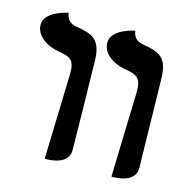

<svg xmlns="http://www.w3.org/2000/svg" viewBox="-89 -652 735 745"><g transform="rotate(15 278.5 -279.5)"><path d="M154 6C170 6 251 6 250 -55C249 -171 246 -289 244 -406C244 -500 204 -510 141 -521C126 -524 103 -529 97 -565C97 -565 4 -548 4 -493C4 -451 46 -418 105 -409C146 -402 166 -393 164 -336ZM422 6C438 6 519 6 518 -55C516 -171 513 -289 511 -406C511 -500 472 -510 409 -521C394 -524 370 -529 365 -565C365 -565 272 -548 272 -493C272 -451 313 -418 373 -409C413 -402 433 -393 432 -336Z"/></g></svg>

Font: Libertinus Serif
Style: Bold
Weight: 700
Designer: Philipp H. Poll, Khaled Hosny
Foundry: Caleb Maclennan
Version: Version 7.050;RELEASE